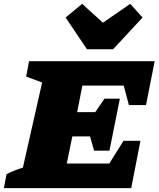

<svg xmlns="http://www.w3.org/2000/svg" viewBox="-63 -978 824 998"><path d="M-43 0 -29 -73Q-9 -83 12.5 -91.5Q34 -100 56 -107L156 -549L73 -580L88 -660H741L696 -432H607L580 -533H365L338 -395H432L480 -465H560L506 -195H426L405 -269H313L284 -128H505L579 -246H667L619 0ZM389 -722 278 -887 364 -958 472 -860 614 -958 678 -887 525 -722Z"/></svg>

Font: Piazzolla SC Black
Style: Italic
Weight: 900
Italic angle: -11.3°
Designer: Juan Pablo del Peral
Foundry: Huerta Tipografica
Version: Version 1.330